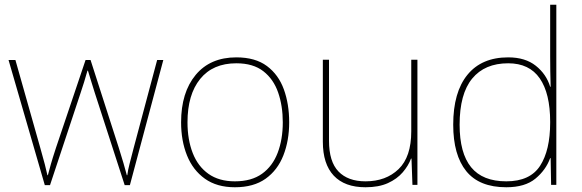

<svg xmlns="http://www.w3.org/2000/svg" viewBox="-20 -780 2456 810"><path d="M380 -388Q372 -414 365.5 -434.5Q359 -455 351 -482H349Q335 -432 320 -388L191 1H169L16 -527H45L150 -156Q163 -110 169 -87Q175 -64 180 -41H182Q188 -64 194.5 -87Q201 -110 216 -156L341 -527H362L481 -157Q504 -84 515 -41H517Q520 -64 526.5 -88.5Q533 -113 544 -156L643 -527H669L528 1H506Z M1200 -264Q1200 -187 1175.5 -124.5Q1151 -62 1100.5 -26Q1050 10 971 10Q895 10 844.5 -26Q794 -62 769 -124Q744 -186 744 -264Q744 -390 805.5 -464Q867 -538 977 -538Q1057 -538 1106 -501.5Q1155 -465 1177.5 -403Q1200 -341 1200 -264ZM771 -264Q771 -191 793 -134.5Q815 -78 859.5 -46.5Q904 -15 971 -15Q1041 -15 1085.5 -47Q1130 -79 1151.5 -135.5Q1173 -192 1173 -264Q1173 -333 1153.5 -389.5Q1134 -446 1091 -479.5Q1048 -513 977 -513Q878 -513 824.5 -447Q771 -381 771 -264Z M1741 -528V0H1720L1716 -111H1714Q1703 -81 1679 -53Q1655 -25 1616.5 -7.5Q1578 10 1522 10Q1434 10 1388 -39Q1342 -88 1342 -182V-528H1368V-186Q1368 -98 1408 -56.5Q1448 -15 1522 -15Q1608 -15 1661.5 -66.5Q1715 -118 1715 -226V-528Z M2116 10Q2002 10 1947 -58Q1892 -126 1892 -254Q1892 -391 1952 -464.5Q2012 -538 2124 -538Q2196 -538 2240.5 -502.5Q2285 -467 2301 -414H2303Q2302 -448 2301.5 -480Q2301 -512 2301 -543V-760H2327V0H2305L2303 -113H2301Q2283 -63 2239 -26.5Q2195 10 2116 10ZM2116 -15Q2216 -15 2258.5 -80.5Q2301 -146 2301 -263V-266Q2301 -386 2257 -449.5Q2213 -513 2124 -513Q2025 -513 1972 -448.5Q1919 -384 1919 -254Q1919 -134 1967.5 -74.5Q2016 -15 2116 -15Z"/></svg>

Font: Noto Sans Syriac Western Thin
Style: Regular
Weight: 100
Designer: Patrick Giasson and the Monotype Design Team
Foundry: Monotype Imaging Inc.
Version: Version 3.000; ttfautohint (v1.8.4.7-5d5b)